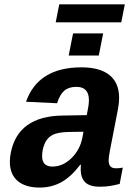

<svg xmlns="http://www.w3.org/2000/svg" viewBox="-20 -845 640 875"><path d="M161.1 9.8Q95.7 9.8 60.3 -20.5Q24.9 -50.8 24.9 -108.4Q24.9 -127.4 29.3 -149.4Q62.5 -315.9 266.1 -318.4L375.5 -320.3L380.4 -347.2Q385.3 -370.6 385.3 -388.2Q385.3 -449.2 328.1 -449.2Q293.5 -449.2 272.9 -431.6Q252.4 -414.1 240.2 -374.5L98.6 -381.3Q153.8 -538.1 351.1 -538.1Q435.5 -538.1 479.2 -502.7Q522.9 -467.3 522.9 -398.4Q522.9 -376 517.6 -347.7L480.5 -156.2Q475.1 -129.4 475.1 -114.7Q475.1 -96.7 482.7 -87.4Q490.2 -78.1 508.8 -78.1Q524.4 -78.1 539.6 -81.1L525.4 -6.8Q512.7 -3.9 502.4 -1.5Q492.2 1 482.2 2.4Q472.2 3.9 460.9 4.9Q449.7 5.9 435.1 5.9Q388.7 5.9 368.2 -14.4Q347.7 -34.7 347.7 -74.2L348.6 -94.2H345.7Q303.7 -39.1 259.3 -14.6Q214.8 9.8 161.1 9.8ZM360.4 -244.6 294.9 -243.7Q243.7 -242.7 219.2 -230Q194.8 -217.3 183.3 -189.7Q171.9 -162.1 171.9 -133.8Q171.9 -85.9 218.8 -85.9Q266.6 -85.9 305.7 -124.3Q344.7 -162.6 355.5 -217.8ZM293 -591.8 313 -692.9H450.2L430.2 -591.8ZM250 -825.2H548.8L532.7 -743.2H233.9Z"/></svg>

Font: Cousine
Style: Bold Italic
Weight: 700
Italic angle: -12°
Monospace: yes
Designer: Steve Matteson
Foundry: Ascender Corporation
Version: Version 1.20